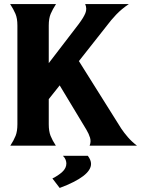

<svg xmlns="http://www.w3.org/2000/svg" viewBox="-20 -720 708 949"><path d="M221 -106Q221 -71 230 -48.5Q239 -26 256 0H31Q48 -26 57 -48.5Q66 -71 66 -106V-594Q66 -629 56.5 -651.5Q47 -674 30 -700H257Q240 -674 230.5 -651.5Q221 -629 221 -594V-408L369 -601Q393 -633 402 -655Q411 -677 401 -700H617Q580 -675 554 -647.5Q528 -620 508 -593L370 -418L579 -85Q593 -64 612 -42Q631 -20 657 0H423Q431 -20 425 -39.5Q419 -59 407 -79L275 -298L221 -230ZM239 162Q268 148 288 129.5Q308 111 308 88Q308 80 304.5 70Q301 60 291 50H414Q430 71 430 90Q430 151 275 209Z"/></svg>

Font: LT Museum
Style: Bold
Weight: 700
Designer: Daniel Lyons
Foundry: LyonsType
Version: Version 1.010